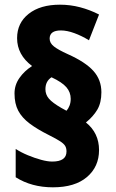

<svg xmlns="http://www.w3.org/2000/svg" viewBox="-20 -784 495 820"><path d="M42 -385Q42 -421 63 -451Q84 -481 117 -502Q53 -550 53 -621Q53 -686 102.5 -725Q152 -764 236 -764Q280 -764 322 -753Q364 -742 403 -722L360 -612Q329 -631 297.5 -642.5Q266 -654 240 -654Q192 -654 192 -619Q192 -600 210.5 -585.5Q229 -571 269 -553Q345 -519 379 -481Q413 -443 413 -390Q413 -345 395.5 -315.5Q378 -286 347 -261Q403 -216 403 -143Q403 -72 351.5 -28Q300 16 206 16Q115 16 47 -27V-148Q70 -133 99 -121Q128 -109 155.5 -101.5Q183 -94 203 -94Q264 -94 264 -137Q264 -151 258.5 -160.5Q253 -170 237 -180.5Q221 -191 189 -207Q139 -232 106.5 -256.5Q74 -281 58 -311Q42 -341 42 -385ZM174 -403Q174 -380 189 -362.5Q204 -345 242 -323L264 -311Q272 -320 277 -333Q282 -346 282 -362Q282 -390 263.5 -411.5Q245 -433 200 -454Q174 -437 174 -403Z"/></svg>

Font: Noto Sans Telugu Condensed Black
Style: Regular
Weight: 900
Width: 3
Designer: Jelle Bosma - Monotype Design Team
Foundry: Monotype Imaging Inc.
Version: Version 2.005; ttfautohint (v1.8.4.7-5d5b)